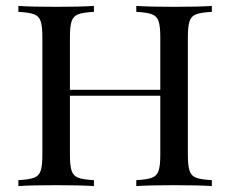

<svg xmlns="http://www.w3.org/2000/svg" viewBox="-20 -628 777 648"><path d="M695 -588Q659 -586 642.5 -580Q626 -574 620 -557Q614 -540 614 -502V-106Q614 -68 620 -51Q626 -34 642.5 -28Q659 -22 695 -20V0Q653 -3 567 -3Q487 -3 440 0V-20Q476 -22 492.5 -28Q509 -34 515 -51Q521 -68 521 -106V-305H216V-106Q216 -68 222 -51Q228 -34 244.5 -28Q261 -22 297 -20V0Q251 -3 170 -3Q84 -3 42 0V-20Q78 -22 94.5 -28Q111 -34 117 -51Q123 -68 123 -106V-502Q123 -540 117 -557Q111 -574 94.5 -580Q78 -586 42 -588V-608Q84 -605 170 -605Q250 -605 297 -608V-588Q261 -586 244.5 -580Q228 -574 222 -557Q216 -540 216 -502V-325H521V-502Q521 -540 515 -557Q509 -574 492.5 -580Q476 -586 440 -588V-608Q486 -605 567 -605Q653 -605 695 -608Z"/></svg>

Font: Playfair Display SC
Style: Regular
Weight: 400
Designer: Claus Eggers Sørensen
Foundry: Claus Eggers Sørensen
Version: Version 1.200; ttfautohint (v1.6)